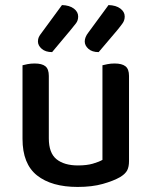

<svg xmlns="http://www.w3.org/2000/svg" viewBox="-20 -725 599 759"><path d="M69 -467Q76 -469 89 -471.5Q102 -474 117 -474Q146 -474 159.5 -463Q173 -452 173 -425V-178Q173 -120 203.5 -95.5Q234 -71 288 -71Q323 -71 347 -78Q371 -85 385 -93V-467Q393 -469 405.5 -471.5Q418 -474 433 -474Q462 -474 476 -463Q490 -452 490 -425V-88Q490 -66 483 -52Q476 -38 455 -25Q429 -10 386.5 2Q344 14 287 14Q184 14 126.5 -31.5Q69 -77 69 -176ZM225 -705Q255 -704 272 -691Q289 -678 289 -660Q289 -644 280.5 -633Q272 -622 258 -605L186 -519Q160 -519 145 -532Q130 -545 130 -561Q130 -571 133.5 -578.5Q137 -586 145 -596ZM409 -705Q439 -704 456 -691Q473 -678 473 -660Q473 -645 465 -633.5Q457 -622 443 -605L370 -519Q344 -519 329.5 -532Q315 -545 315 -561Q315 -578 329 -596Z"/></svg>

Font: Baloo Chettan 2 Medium
Style: Regular
Weight: 500
Designer: Maithili Shingre, Unnati Kotecha and Ek Type
Foundry: Ek Type
Version: Version 1.640;hotconv 1.0.111;makeotfexe 2.5.65597; ttfautoh